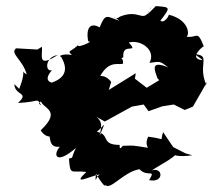

<svg xmlns="http://www.w3.org/2000/svg" viewBox="-20 -590 699 632"><path d="M591 -85 550 -106 517 -155C504 -121 530 -133 468 -140C451 -109 480 -85 477 -102C405 -113 426 -111 384 -110C371 -91 374 -113 374 -113C310 -113 344 -148 299 -156C328 -182 329 -196 308 -143C314 -177 324 -197 271 -220L325 -190L414 -239L453 -246L469 -224L514 -240L552 -246L588 -228L615 -239L658 -314C651 -269 661 -345 659 -311C632 -372 669 -403 633 -410C607 -417 649 -394 646 -392C595 -397 655 -444 651 -437C627 -498 631 -459 586 -471C604 -455 615 -523 534 -542C541 -544 521 -510 508 -522C543 -568 541 -566 493 -570C437 -513 481 -564 477 -566C451 -506 444 -564 374 -535C361 -520 340 -548 373 -522C331 -535 328 -549 308 -500C264 -524 265 -473 271 -453C298 -458 209 -419 246 -451C203 -403 192 -440 242 -380C238 -426 161 -408 181 -403C214 -348 179 -324 133 -313C184 -322 107 -308 151 -359C128 -352 127 -402 170 -409C101 -364 121 -409 118 -436L103 -427L33 -431C11 -414 55 -394 68 -345C38 -361 76 -374 40 -290C68 -277 27 -313 27 -313C29 -274 79 -287 39 -251C118 -255 97 -270 116 -243C98 -254 119 -250 114 -261C115 -232 188 -231 114 -161C133 -129 169 -141 136 -155C151 -147 134 -102 177 -107C153 -80 164 -46 230 -103C212 -67 224 -72 207 -68C211 -10 214 -30 264 -24C215 23 272 -9 308 -16C295 -6 292 19 296 -18C328 35 327 19 327 19C344 37 386 -24 439 -33C467 -4 494 -37 471 3C521 13 517 -41 480 -29C497 -42 554 -70 562 -86C538 -80 569 -72 613 -79ZM504 -326 463 -301 424 -331 427 -349 338 -294 346 -320C325 -350 293 -338 308 -336C339 -397 376 -373 385 -381C387 -417 354 -378 386 -402C381 -453 440 -410 404 -450C443 -461 495 -425 472 -383C508 -388 505 -390 534 -368C472 -394 490 -357 498 -333Z"/></svg>

Font: Asimov Aggro
Style: It
Weight: 500
Designer: Google
Version: Version 2.000980; 2014